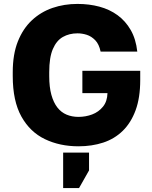

<svg xmlns="http://www.w3.org/2000/svg" viewBox="-20 -733 775 979"><path d="M380 13Q285 13 209 -23.5Q133 -60 89 -139Q45 -218 45 -345V-365Q45 -456 71 -521.5Q97 -587 142.5 -629.5Q188 -672 247.5 -692.5Q307 -713 375 -713Q435 -713 487 -699Q539 -685 579.5 -655.5Q620 -626 646.5 -580Q673 -534 680 -470H493Q485 -508 465.5 -528Q446 -548 422.5 -555.5Q399 -563 375 -563Q333 -563 300.5 -544.5Q268 -526 249.5 -483Q231 -440 231 -365V-345Q231 -289 242 -249.5Q253 -210 272.5 -185Q292 -160 319.5 -148.5Q347 -137 380 -137Q417 -137 450 -149.5Q483 -162 505 -189Q527 -216 528 -258H400V-372H695V-325Q695 -235 671.5 -171Q648 -107 606 -66Q564 -25 506.5 -6Q449 13 380 13ZM302 226V45H434V136L383 226Z"/></svg>

Font: Golos Text
Style: Bold
Weight: 700
Designer: A.Korolkova, Vitaly Kuzmin
Foundry: ParaType Ltd
Version: Version 2.004